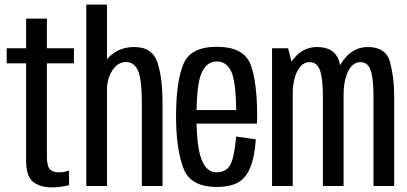

<svg xmlns="http://www.w3.org/2000/svg" viewBox="-20 -805 1762 831"><path d="M203 6Q242.5 6 279 -3.5V-67Q258 -59 234.5 -59Q209.5 -59 196.2 -72.2Q183 -85.5 183 -130V-531H300V-596H183V-724.5H93V-596H9V-531H93V-110Q93 -41.5 123.5 -17.8Q154 6 203 6Z M353.5 0H443V-785H353.5ZM594 0H683.5V-359Q683.5 -467.5 661.5 -534.5Q639.5 -601.5 561 -601.5Q488.5 -601.5 443.8 -549.5Q399 -497.5 399 -431.5L442.5 -410.5Q442.5 -463.5 466 -500Q489.5 -536.5 525.5 -536.5Q562 -536.5 578 -497.2Q594 -458 594 -358.5Z M917.5 4V-59Q873.5 -59 852.5 -114.5Q830.5 -169 830.5 -300Q830.5 -442.5 853 -490.5Q875.5 -539 918 -539Q962.5 -539 982.5 -492Q1000.5 -447.5 1002.5 -328.5H821V-270H1092Q1093 -285 1093 -300.5Q1093 -452.5 1064 -527.5Q1033.5 -602.5 918 -602.5Q804.5 -602.5 773.5 -527Q742 -451.5 742 -300Q742 -163 773 -79Q802.5 4 917.5 4ZM917.5 -59V4Q977.5 4 1012 -16Q1046 -36 1064.5 -83Q1083 -129.5 1087 -202L1002 -214Q998 -165.5 989 -126Q980 -87 961.5 -73Q943 -59 917.5 -59Z M1157.5 0H1247V-516.5L1227 -596H1157.5ZM1377.5 0H1467V-390.5Q1467 -470.5 1449 -536Q1431 -601.5 1352 -601.5Q1288 -601.5 1246.5 -544.8Q1205 -488 1205 -420.5L1246.5 -390.5Q1246.5 -458 1266.8 -497Q1287 -536 1320 -536Q1353 -536 1365.2 -499.5Q1377.5 -463 1377.5 -387ZM1596.5 0H1686V-390.5Q1686 -470 1668.2 -535.8Q1650.5 -601.5 1572 -601.5Q1508 -601.5 1466.2 -544.5Q1424.5 -487.5 1424.5 -420.5L1467 -390.5Q1467 -458 1487 -497Q1507 -536 1539.5 -536Q1573 -536 1584.8 -499.5Q1596.5 -463 1596.5 -387Z"/></svg>

Font: Anybody Condensed
Style: Regular
Weight: 400
Width: 3
Designer: Tyler Finck
Foundry: Etcetera Type Company
Version: Version 1.113;gftools[0.9.25]